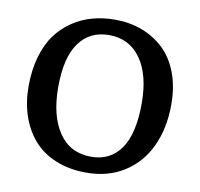

<svg xmlns="http://www.w3.org/2000/svg" viewBox="-80 -799 936 898"><g transform="rotate(10 387.5 -350.0)"><path d="M386.2 14.2Q304.7 14.2 240.2 -12.5Q175.8 -39.1 134.8 -86.4Q93.8 -133.8 72.3 -197.5Q50.8 -261.2 50.8 -336.9Q50.8 -414.6 69.1 -478Q87.4 -541.5 119.4 -584.7Q151.4 -627.9 195.6 -657.5Q239.7 -687 289.8 -700.4Q339.8 -713.9 396 -713.9Q464.8 -713.9 523.7 -691.9Q582.5 -669.9 627.4 -627.9Q672.4 -585.9 697.8 -519.3Q723.1 -452.6 723.1 -368.2Q723.1 -255.4 682.6 -168.9Q642.1 -82.5 565.4 -34.2Q488.8 14.2 386.2 14.2ZM396 -63Q486.3 -63 536.1 -134Q585.9 -205.1 585.9 -350.1Q585.9 -484.9 531.7 -561.5Q477.5 -638.2 380.9 -638.2Q289.1 -638.2 238.5 -567.9Q188 -497.6 188 -356.9Q188 -221.7 241.7 -142.3Q295.4 -63 396 -63Z"/></g></svg>

Font: Literata Book SemiBold
Style: Regular
Weight: 600
Designer: Latin by Veronika Burian and Jose Scaglione. Greek by Irene Vlachou. Cyrillic by Vera Evstafieva
Foundry: TypeTogether
Version: Version 2.003;PS 002.003;hotconv 1.0.88;makeotf.lib2.5.64775